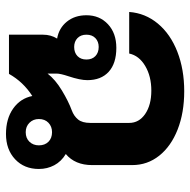

<svg xmlns="http://www.w3.org/2000/svg" viewBox="-17 -609 636 642"><g transform="rotate(90 301.0 -288.0)"><path d="M545 -100Q545 -51 512.5 -20.5Q480 10 428 10Q377 10 343 -14Q309 -38 301 -78Q254 -48 227 0H96V-114Q96 -140 109 -161Q74 -167 52.5 -193.5Q31 -220 31 -259Q31 -303 61 -331Q91 -359 140 -359Q192 -359 220 -333.5Q248 -308 248 -262Q248 -238 235 -199Q226 -172 226 -159V-129Q246 -155 282.5 -177Q319 -199 349 -210Q368 -217 379.5 -231Q391 -245 391 -272V-402Q391 -435 361 -455.5Q331 -476 283 -476Q235 -476 200.5 -455.5Q166 -435 159 -402H20Q24 -456 59 -498Q94 -540 153 -563Q212 -586 285 -586Q357 -586 413 -564Q469 -542 500.5 -502.5Q532 -463 532 -412V-278Q532 -221 495 -190Q520 -175 532.5 -151.5Q545 -128 545 -100ZM179 -259Q179 -278 167.5 -289Q156 -300 137 -300Q119 -300 107.5 -289Q96 -278 96 -259Q96 -240 107.5 -229Q119 -218 137 -218Q156 -218 167.5 -229Q179 -240 179 -259ZM466 -100Q466 -120 454 -132Q442 -144 422 -144Q403 -144 390.5 -132Q378 -120 378 -100Q378 -81 390.5 -68.5Q403 -56 422 -56Q442 -56 454 -68.5Q466 -81 466 -100Z"/></g></svg>

Font: Sarabun ExtraBold
Style: Regular
Weight: 800
Version: Version 1.000; ttfautohint (v1.6)